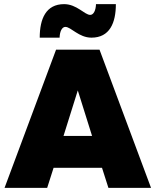

<svg xmlns="http://www.w3.org/2000/svg" viewBox="-20 -908 752 928"><path d="M710 0 461 -668H251L2 0H208L239 -97H473L504 0ZM425 -251H287L356 -471ZM422 -726C510 -726 540 -797 540 -888H444C443 -857 432 -836 416 -836C389 -836 351 -888 290 -888C202 -888 172 -817 172 -726H268C269 -757 280 -778 296 -778C323 -778 361 -726 422 -726Z"/></svg>

Font: Gantari Black
Style: Regular
Weight: 900
Designer: Anugrah Pasau
Foundry: Lafontype
Version: Version 1.000